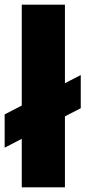

<svg xmlns="http://www.w3.org/2000/svg" viewBox="-23 -805 368 825"><path d="M-3 -170.5V-313.5L70.5 -351.5V-785H256V-447.5L324 -482.5V-340L256 -305V0H70.5V-208.5Z"/></svg>

Font: Anybody ExtraExpanded Regular
Style: Bold
Weight: 700
Width: 8
Designer: Tyler Finck
Foundry: Etcetera Type Company
Version: Version 1.010; ttfautohint (v1.8.3) -l 8 -r 50 -G 200 -x 14 